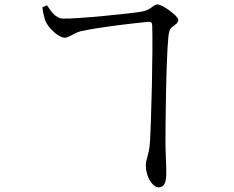

<svg xmlns="http://www.w3.org/2000/svg" viewBox="-20 -784 1040 853"><path d="M656.3 -669.6C659.9 -563.2 652.1 -242.3 645.9 -149C642 -94.7 627.8 -76 627.8 -50.6C627.8 4.3 659.5 48.5 684.2 48.5C710 48.5 719.6 25.2 718.8 -18.6C718.8 -55.8 715.1 -105.7 715.1 -153.7C715.1 -217.6 717.4 -508.3 727.8 -617.9C730.6 -646 734.4 -656 747.2 -665.6C761.2 -676.5 772 -682.2 772 -696.2C772 -712.2 702.7 -764.1 680.6 -764.1C658.8 -764.1 654.2 -740.6 609.7 -732.3C563.7 -724 313.6 -699 260.8 -701.4C223.6 -702.9 206.4 -735.9 188.7 -760.4L168.3 -751.7C170.6 -727.6 177.7 -700.7 183.4 -687.3C194.6 -662.3 238.1 -616.6 267.7 -616.6C287.6 -616.6 309.1 -638.6 340 -645.4C427.2 -664.6 580.8 -681.7 638.6 -686.9C651.5 -688.1 656.3 -682.6 656.3 -669.6Z"/></svg>

Font: Source Han Serif TW VF
Style: Regular
Weight: 250
Designer: Ryoko NISHIZUKA 西塚涼子 (kana & ideographs); Frank Grießhammer (Latin, Greek & Cyrillic); Wenlong ZHANG 张文龙 (bopomofo); San
Foundry: Adobe
Version: Version 2.002;hotconv 1.1.0;makeotfexe 2.6.0